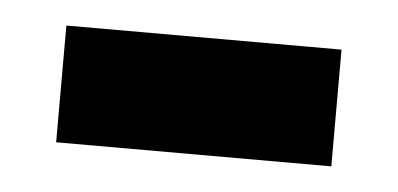

<svg xmlns="http://www.w3.org/2000/svg" viewBox="-26 -382 381 184"><g transform="rotate(5 164.5 -290.0)"><path d="M296.9 -346.2V-233.9H32.2V-346.2Z"/></g></svg>

Font: Nacelle Bold
Style: Regular
Weight: 700
Designer: Sora Sagano
Foundry: Sora Sagano
Version: Version 1.000;FEAKit 1.0